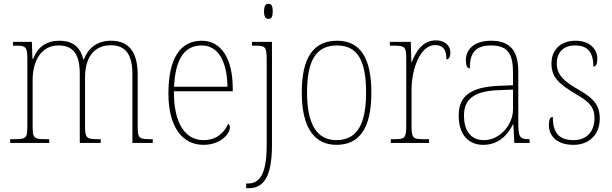

<svg xmlns="http://www.w3.org/2000/svg" viewBox="-20 -758 3247 1018"><path d="M34 0H241V-20H228C157 -20 153 -25 153 -95V-334C153 -431 196 -517 290 -517C372 -517 403 -466 403 -365V0H514V-20H504C436 -20 431 -25 431 -95V-349C431 -442 470 -518 568 -518C650 -518 682 -463 682 -365V0H790V-20H783C715 -20 710 -24 710 -93V-362C710 -480 665 -542 569 -542C493 -542 446 -501 425 -443H422C408 -500 374 -542 295 -542C229 -542 180 -511 156 -446H152L149 -536H49V-516H60C120 -516 125 -510 125 -438V-95C125 -25 121 -20 52 -20H34Z M1059 10C1150 10 1199 -49 1199 -82C1199 -93 1195 -98 1190 -102C1169 -55 1129 -15 1059 -15C964 -15 901 -101 902 -274H1214V-290C1214 -447 1153 -542 1050 -542C937 -542 873 -451 873 -262C873 -87 945 10 1059 10ZM1186 -298H903C909 -432 950 -517 1049 -517C1140 -517 1184 -428 1186 -298Z M1403 -658C1418 -658 1426 -666 1426 -698C1426 -729 1418 -738 1403 -738C1390 -738 1380 -729 1380 -698C1380 -666 1390 -658 1403 -658ZM1285 240H1298C1370 240 1422 192 1422 12V-536H1316V-516H1331C1388 -516 1394 -510 1394 -439V12C1394 167 1356 215 1294 215H1285Z M1764 10C1885 10 1949 -77 1949 -267C1949 -455 1887 -542 1768 -542C1642 -542 1580 -453 1580 -267C1580 -78 1649 10 1764 10ZM1764 -15C1656 -15 1608 -106 1608 -267C1608 -433 1653 -517 1767 -517C1876 -517 1921 -437 1921 -267C1921 -111 1880 -15 1764 -15Z M2052 0H2255V-20H2229C2168 -20 2162 -24 2162 -97V-280C2162 -398 2211 -519 2286 -519C2331 -519 2347 -493 2347 -443C2361 -443 2368 -459 2368 -479C2368 -515 2340 -544 2291 -544C2219 -544 2184 -482 2163 -428H2161L2158 -536H2047V-516H2059C2129 -516 2134 -512 2134 -441V-97C2134 -24 2127 -20 2067 -20H2052Z M2542 10C2630 10 2676 -51 2700 -99H2702L2707 0H2788V-20H2783C2735 -20 2728 -33 2728 -107V-379C2728 -486 2687 -542 2584 -542C2484 -542 2450 -487 2450 -440C2450 -410 2457 -395 2471 -395C2471 -475 2498 -517 2584 -517C2679 -517 2700 -464 2700 -371V-306L2625 -303C2479 -297 2412 -251 2412 -146C2412 -40 2467 10 2542 10ZM2545 -15C2470 -15 2440 -74 2440 -145C2440 -226 2485 -275 2623 -280L2700 -283V-178C2700 -100 2634 -15 2545 -15Z M3021 10C3104 10 3160 -45 3160 -129C3160 -189 3140 -231 3047 -283C2972 -325 2932 -361 2932 -421C2932 -475 2962 -517 3029 -517C3092 -517 3126 -486 3126 -405C3141 -405 3147 -420 3147 -447C3147 -495 3110 -542 3031 -542C2952 -542 2904 -493 2904 -422C2904 -351 2937 -316 3040 -255C3118 -211 3132 -178 3132 -131C3132 -63 3093 -15 3021 -15C2938 -15 2911 -61 2911 -138C2897 -138 2890 -124 2890 -94C2890 -50 2920 10 3021 10Z"/></svg>

Font: Noto Serif Tamil SemiCondensed Thin
Style: Regular
Weight: 100
Width: 4
Designer: Indian Type Foundry, Tom Grace, and the Monotype Design Team
Foundry: Monotype Imaging Inc.
Version: Version 2.004